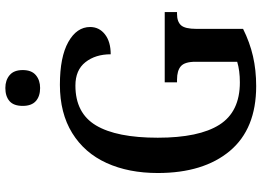

<svg xmlns="http://www.w3.org/2000/svg" viewBox="-150 -818 978 718"><g transform="rotate(-90 339.0 -459.0)"><path d="M51 -358Q51 -467 88.5 -549.5Q126 -632 200.5 -678Q275 -724 381 -724Q485 -724 541 -692.5Q597 -661 597 -611Q597 -577 569.5 -555.5Q542 -534 495 -534Q495 -591 465.5 -628.5Q436 -666 378 -666Q275 -666 229 -589Q183 -512 183 -358Q183 -204 231.5 -127.5Q280 -51 390 -51Q434 -51 467 -61V-217Q467 -257 450.5 -271.5Q434 -286 400 -286H390V-332H653V-286H646Q617 -286 603.5 -271Q590 -256 590 -213V-39Q540 -14 488 -2Q436 10 376 10Q216 10 133.5 -88.5Q51 -187 51 -358ZM302 -863Q302 -897 320 -912.5Q338 -928 369 -928Q398 -928 417 -912Q436 -896 436 -863Q436 -830 417 -814Q398 -798 369 -798Q338 -798 320 -814Q302 -830 302 -863Z"/></g></svg>

Font: Noto Serif NarrowSemiBold
Style: Regular
Weight: 600
Width: 4
Designer: Monotype Design Team
Foundry: Monotype Imaging Inc.
Version: Version 1.001